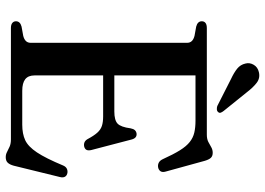

<svg xmlns="http://www.w3.org/2000/svg" viewBox="-150 -777 946 686"><g transform="rotate(90 323.0 -434.0)"><path d="M205.5 -369.5H378.5Q409.5 -369.5 421.8 -381.2Q434 -393 438.5 -427.5Q440.5 -438 445.2 -443Q450 -448 457.5 -449Q473.5 -450.5 478.5 -431L516 -287.5Q518.5 -277 515.8 -270.8Q513 -264.5 504.5 -262Q496.5 -260 489.5 -262.5Q482.5 -265 477.5 -273Q465 -296.5 454.2 -308.5Q443.5 -320.5 430 -325Q416.5 -329.5 396 -329.5H205.5ZM56 -682Q56 -690.5 62 -695.2Q68 -700 80.5 -700H461Q476.5 -700 486.8 -705.2Q497 -710.5 506 -715.8Q515 -721 526 -721Q537.5 -721 543.8 -714.5Q550 -708 554.5 -693L593 -553Q596 -543 592.8 -536.2Q589.5 -529.5 580.5 -526.5Q570.5 -524 562.2 -527.8Q554 -531.5 549 -542Q531.5 -580.5 517 -603.8Q502.5 -627 487.2 -639Q472 -651 453.8 -655.2Q435.5 -659.5 411 -659.5H249.5V-84Q249.5 -62 263 -51.2Q276.5 -40.5 304.5 -40.5H425.5Q458 -40.5 480.8 -51Q503.5 -61.5 524.5 -93Q545.5 -124.5 571.5 -187Q575.5 -196 582.2 -199.5Q589 -203 597 -202Q607 -200.5 611.2 -193.5Q615.5 -186.5 612.5 -175L572 -10Q568 4.5 561.2 11.5Q554.5 18.5 541.5 18.5Q531.5 18.5 522.8 13.8Q514 9 503.5 4.5Q493 0 478 0H80.5Q68 0 62 -5Q56 -10 56 -18Q56 -33 75 -38L108 -44Q120 -47 126.5 -53.5Q133 -60 133 -71V-629Q133 -640 126.5 -646.5Q120 -653 108 -656L75 -662Q56 -667 56 -682ZM310 -842.5 376.5 -760Q380.5 -755 382.5 -749.8Q384.5 -744.5 380 -740Q376.5 -736 370.2 -735.8Q364 -735.5 358.5 -737.5L262 -786.5Q239.5 -797 225.2 -808.5Q211 -820 207 -838Q203 -853 211.5 -867.5Q220 -882 238 -886Q259 -891 275.8 -878.2Q292.5 -865.5 310 -842.5Z"/></g></svg>

Font: Fraunces Wonky
Style: Regular
Weight: 400
Version: Version 1.000;[b76b70a41]